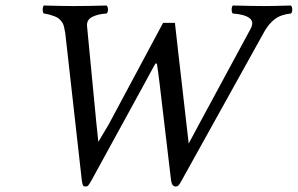

<svg xmlns="http://www.w3.org/2000/svg" viewBox="-20 -667 1081 697"><path d="M217 -546Q215 -559 212.5 -569.5Q210 -580 205 -587Q200 -594 194 -599Q188 -604 179 -607.5Q170 -611 161 -613.5Q152 -616 139 -618Q135 -622 135 -632Q135 -642 139 -647Q211 -645 247 -645Q301 -645 367 -647Q372 -642 372 -632Q372 -622 367 -618Q335 -616 314.5 -605.5Q294 -595 296 -572L330 -218L337 -152L375 -216L572 -584H615Q622 -520 626 -486L658 -207L665 -146L702 -215L889 -561Q904 -588 885.5 -601.5Q867 -615 825 -618Q821 -622 821 -632Q821 -642 825 -647Q905 -645 938 -645Q970 -645 1036 -647Q1041 -642 1041 -632Q1041 -622 1036 -618Q999 -614 977.5 -597.5Q956 -581 940 -553L639 -11Q632 2 628 6Q624 10 618 10Q604 10 601 -12L559 -367Q557 -382 555.5 -394Q554 -406 552.5 -416Q551 -426 550 -434Q549 -437 545 -437Q542 -433 536 -421.5Q530 -410 522 -396Q514 -382 508 -370L312 -12Q304 2 300.5 6Q297 10 291 10Q283 10 281 5.5Q279 1 277 -12Z"/></svg>

Font: Linux Libertine O
Style: Italic
Weight: 400
Italic angle: -12°
Designer: Philipp H. Poll
Foundry: Philipp H. Poll
Version: Version 5.1.6